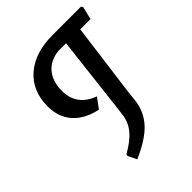

<svg xmlns="http://www.w3.org/2000/svg" viewBox="-207 -750 938 938"><g transform="rotate(-45 262.5 -281.0)"><path d="M519 -642 525 -633 509 -566H438L388 -187L382 -132Q374 -62 328.5 -12Q283 38 186 80L164 35L166 25Q225 -8 254.5 -44Q284 -80 289 -126L295 -173L341 -567H287Q227 -560 194.5 -520.5Q162 -481 162 -417Q162 -314 264 -277L225 -224Q145 -241 102 -289.5Q59 -338 59 -412Q59 -519 130 -580.5Q201 -642 322 -642Z"/></g></svg>

Font: Alegreya Sans SC Medium
Style: Italic
Weight: 500
Italic angle: -7°
Designer: Juan Pablo del Peral
Foundry: Huerta Tipografica
Version: Version 2.007